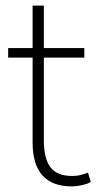

<svg xmlns="http://www.w3.org/2000/svg" viewBox="-20 -655 343 683"><path d="M235 8Q166 8 131 -31Q96 -70 96 -147V-450H9V-484H96V-635H136V-484H280V-450H136V-156Q136 -91 159.5 -60Q183 -29 237 -29Q254 -29 268.5 -33Q283 -37 293 -41L303 -8Q295 -2 274 3Q253 8 235 8Z"/></svg>

Font: Nunito Sans 12pt ExtraLight SemiCondensed
Style: Regular
Weight: 200
Width: 4
Version: Version 3.101;gftools[0.9.27]